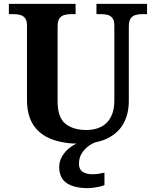

<svg xmlns="http://www.w3.org/2000/svg" viewBox="-20 -734 797 994"><path d="M391.5 10Q310.1 10 248.7 -12.8Q187.3 -35.6 153.5 -85.9Q119.7 -136.2 119.7 -217.7V-599.9Q119.7 -627 110 -639.8Q100.2 -652.6 84 -656.8Q67.9 -661 48.2 -661H25.9V-714H371.4V-661H349.1Q330 -661 313.7 -656.6Q297.3 -652.1 287.7 -638.6Q278.2 -625 278.2 -595.9V-210Q278.2 -125.9 318.5 -93.5Q358.8 -61 427.2 -61Q471.8 -61 504.2 -77.8Q536.6 -94.6 554.3 -128.7Q572 -162.7 572 -213.5V-599.9Q572 -627 562.5 -639.8Q553 -652.6 537.2 -656.8Q521.3 -661 501.6 -661H479.3V-714H741.3V-661H718.5Q698.8 -661 682.4 -656.6Q666 -652.1 656.5 -638.6Q646.9 -625 646.9 -595.9V-211.5Q646.9 -145 619.8 -95.2Q592.6 -45.5 536.4 -17.7Q480.2 10 391.5 10ZM435.7 240Q363 240 324.7 213.5Q286.5 187 286.5 130Q286.5 99 303.5 72Q320.5 45 347.3 26Q374.1 7 404.5 0H481.8Q460.8 6 439.3 21.5Q417.8 37 403.3 60Q388.8 83 388.8 115Q388.8 142.8 408.3 155.5Q427.8 168.1 457.8 168.1Q471.8 168.1 487.3 166.1Q502.8 164.1 520.8 160.1V224Q510.8 229 494.8 232.5Q478.7 236 462.7 238Q446.7 240 435.7 240Z"/></svg>

Font: Noto Serif Gurmukhi
Style: Regular
Weight: 400
Designer: Vaibhav Singh and the Monotype Design Team
Foundry: Monotype Imaging Inc.
Version: Version 2.003